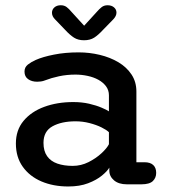

<svg xmlns="http://www.w3.org/2000/svg" viewBox="-20 -682 652 713"><path d="M451 2.5Q421 2.5 403.5 -12.2Q386 -27 386 -48.5V-59.5Q378.5 -46.5 358.5 -30Q338.5 -13.5 307.2 -1.5Q276 10.5 233.5 10.5Q178 10.5 134 -8.2Q90 -27 64.5 -62.8Q39 -98.5 39 -149Q39 -199 67.5 -233.2Q96 -267.5 144.2 -285.2Q192.5 -303 252 -303Q284 -303 311 -296.8Q338 -290.5 357.2 -282.2Q376.5 -274 384.5 -268.5V-328Q384.5 -347 373.8 -361.5Q363 -376 345.2 -385.8Q327.5 -395.5 305.2 -400.2Q283 -405 260 -405Q228.5 -405 199.2 -398.8Q170 -392.5 148.5 -384Q140 -380.5 132 -379.5Q124 -378.5 118 -378.5Q98 -378.5 84.5 -388Q71 -397.5 71 -416Q71 -432.5 83.5 -442.2Q96 -452 113 -459.5Q139 -471 180.5 -479.2Q222 -487.5 272 -487.5Q312.5 -487.5 350.8 -478.2Q389 -469 419.8 -450.8Q450.5 -432.5 468.5 -405.2Q486.5 -378 486.5 -342V-79.5H516.5Q538 -79.5 549 -69.2Q560 -59 560 -40Q560 -21.5 547.5 -9.5Q535 2.5 505 2.5ZM384.5 -191Q376 -199.5 356.8 -209Q337.5 -218.5 312.2 -225Q287 -231.5 260.5 -231.5Q208.5 -231.5 175 -213Q141.5 -194.5 141.5 -151.5Q141.5 -121 155 -102Q168.5 -83 193 -74.5Q217.5 -66 250 -66Q281 -66 308.8 -80Q336.5 -94 356.8 -112.8Q377 -131.5 384.5 -146.5ZM400.5 -610 362.5 -571Q345 -552 329.8 -542.2Q314.5 -532.5 292 -532.5Q270 -532.5 254.8 -542.2Q239.5 -552 222 -571L184.5 -610Q173 -621.5 173 -634.5Q173 -646.5 182 -654.5Q191 -662.5 205.5 -662.5Q218.5 -662.5 227.2 -656Q236 -649.5 245.5 -638L292.5 -586.5L339.5 -638Q348.5 -648.5 357.5 -655.5Q366.5 -662.5 379.5 -662.5Q394 -662.5 403.2 -654.8Q412.5 -647 412.5 -635Q412.5 -622.5 400.5 -610Z"/></svg>

Font: Sono Medium
Style: Regular
Weight: 500
Designer: Tyler Finck
Foundry: Tyler Finck
Version: Version 2.112